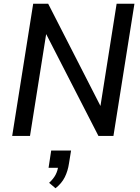

<svg xmlns="http://www.w3.org/2000/svg" viewBox="-20 -725 748 1024"><path d="M45 0 157 -705H237L528 -136H512L602 -705H697L585 0H505L214 -567H230L140 0ZM276 279 242 250Q265 229 276.5 207Q288 185 291 158L308 170H239L253 78H359L348 146Q342 187 325.5 220Q309 253 276 279Z"/></svg>

Font: Nunito Sans 10pt SemiCondensed SemiBold
Style: Italic
Weight: 600
Width: 4
Italic angle: -9°
Designer: Vernon Adams
Foundry: Vernon Adams
Version: Version 3.101;gftools[0.9.27]